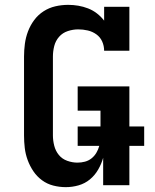

<svg xmlns="http://www.w3.org/2000/svg" viewBox="-20 -763 640 791"><path d="M251 8Q225 8 199.5 1.5Q174 -5 153 -20.5Q132 -36 117.5 -57.5Q103 -79 94 -103.5Q85 -128 82 -153.5Q79 -179 79 -205V-530Q79 -556 82.5 -582.5Q86 -609 95.5 -634Q105 -659 121 -680.5Q137 -702 159.5 -716.5Q182 -731 208 -737Q234 -743 261 -743Q282 -743 302.5 -739.5Q323 -736 342.5 -728.5Q362 -721 379 -708Q396 -695 409 -678V-735H513V-554H409Q409 -574 401 -592Q393 -610 377 -621.5Q361 -633 341.5 -637.5Q322 -642 302 -642Q281 -642 259.5 -635Q238 -628 223.5 -611.5Q209 -595 203.5 -573.5Q198 -552 198 -530V-205Q198 -184 203.5 -162.5Q209 -141 222.5 -124.5Q236 -108 257 -100.5Q278 -93 299 -93Q315 -93 330 -97Q345 -101 357 -110.5Q369 -120 377 -133.5Q385 -147 389 -162H300V-242H394V-307H300V-407H513V-242H574V-162H513V0H405V-113Q398 -88 384.5 -64.5Q371 -41 350.5 -24Q330 -7 304 0.5Q278 8 251 8Z"/></svg>

Font: Iosevka Curly Slab Extended
Style: Bold
Weight: 700
Width: 7
Monospace: yes
Designer: Belleve Invis
Foundry: Belleve Invis
Version: Version 11.1.0; ttfautohint (v1.8.3)